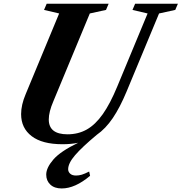

<svg xmlns="http://www.w3.org/2000/svg" viewBox="-20 -782 998 1055"><path d="M323.5 10.5Q212 10.5 154 -33.8Q96 -78 96 -155Q96 -205.5 121 -264.5L305 -708L222 -727.5L236.5 -761.5H577L562.5 -727.5L473.5 -708L273 -225Q248 -167 248 -125.5Q248 -44 351 -44Q410 -44 457 -70.5Q504 -97 544.8 -154.8Q585.5 -212.5 624.5 -307L791 -708L708 -727.5L722.5 -761.5H957.5L943 -727.5L854 -708L676 -280Q639.5 -192 599.8 -133.2Q560 -74.5 511.5 -41Q430.5 26.5 392.5 70.8Q354.5 115 354.5 148Q354.5 162 365.5 172.2Q376.5 182.5 398 182.5Q413.5 182.5 429.5 177.8Q445.5 173 470 160.5L475 184Q392.5 253.5 319 253.5Q279 253.5 256.5 232.2Q234 211 234 177.5Q234 140 273 94.8Q312 49.5 409.5 2.5Q370.5 10.5 323.5 10.5Z"/></svg>

Font: Libre Caslon Text Bold
Style: Italic
Weight: 700
Italic angle: -22.583°
Designer: Pablo Impallari, Rodrigo Fuenzalida, Katja Schimmel
Foundry: Pablo Impallari, Rodrigo Fuenzalida
Version: Version 2.000